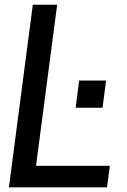

<svg xmlns="http://www.w3.org/2000/svg" viewBox="-20 -800 541 820"><path d="M437 0H18.1L120.1 -779.8H224.1L133.8 -91.8H449.2ZM433.1 -456.1 418 -339.8H303.2L317.9 -456.1Z"/></svg>

Font: Cooper Hewitt
Style: Medium Italic
Weight: 708
Designer: Village Type and Design LLC
Foundry: Cooper Hewitt Smithsonian Design Museum
Version: 1.000